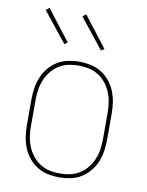

<svg xmlns="http://www.w3.org/2000/svg" viewBox="-85 -807 670 876"><g transform="rotate(10 250.0 -369.0)"><path d="M250 8Q224 8 197.5 2.5Q171 -3 148.5 -17Q126 -31 109 -51.5Q92 -72 82 -96.5Q72 -121 68 -147.5Q64 -174 64 -200V-320Q64 -346 68 -372.5Q72 -399 82 -423.5Q92 -448 109 -468.5Q126 -489 148.5 -503Q171 -517 197.5 -522.5Q224 -528 250 -528Q276 -528 302.5 -522.5Q329 -517 351.5 -503Q374 -489 391 -468.5Q408 -448 418 -423.5Q428 -399 432 -372.5Q436 -346 436 -320V-200Q436 -174 432 -147.5Q428 -121 418 -96.5Q408 -72 391 -51.5Q374 -31 351.5 -17Q329 -3 302.5 2.5Q276 8 250 8ZM250 -10Q274 -10 297.5 -15Q321 -20 341.5 -33Q362 -46 377 -65Q392 -84 401 -106Q410 -128 413.5 -152Q417 -176 417 -200V-320Q417 -344 413.5 -368Q410 -392 401 -414Q392 -436 377 -455Q362 -474 341.5 -487Q321 -500 297.5 -505Q274 -510 250 -510Q226 -510 202.5 -505Q179 -500 158.5 -487Q138 -474 123 -455Q108 -436 99 -414Q90 -392 86.5 -368Q83 -344 83 -320V-200Q83 -176 86.5 -152Q90 -128 99 -106Q108 -84 123 -65Q138 -46 158.5 -33Q179 -20 202.5 -15Q226 -10 250 -10ZM338 -595 227 -734 243 -746 352 -605ZM168 -595 57 -734 73 -746 182 -605Z"/></g></svg>

Font: Iosevka Thin
Style: Regular
Weight: 100
Monospace: yes
Designer: Belleve Invis
Foundry: Belleve Invis
Version: Version 32.5.0; ttfautohint (v1.8.4)